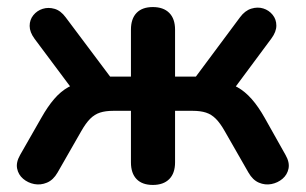

<svg xmlns="http://www.w3.org/2000/svg" viewBox="-20 -516 866 544"><path d="M413 8Q383 8 367 -8.5Q351 -25 351 -56V-202H301Q279 -202 263.5 -197Q248 -192 235.5 -179.5Q223 -167 210 -144L143 -27Q131 -6 113 1.5Q95 9 77 5.5Q59 2 45.5 -9.5Q32 -21 28.5 -38.5Q25 -56 37 -77L97 -182Q115 -214 133.5 -235.5Q152 -257 173.5 -269Q195 -281 222 -284L199 -244L78 -406Q64 -425 64 -442.5Q64 -460 74.5 -473Q85 -486 101 -491Q117 -496 134.5 -491Q152 -486 166 -467L292 -299H351V-432Q351 -463 367 -479.5Q383 -496 413 -496Q443 -496 459.5 -479.5Q476 -463 476 -432V-299H535L660 -467Q674 -486 692 -491.5Q710 -497 726 -492Q742 -487 752.5 -474Q763 -461 763 -443.5Q763 -426 749 -407L628 -244L604 -284Q631 -281 652.5 -269Q674 -257 693 -235.5Q712 -214 730 -182L789 -77Q801 -56 797.5 -38.5Q794 -21 780.5 -9.5Q767 2 749 5.5Q731 9 713.5 1.5Q696 -6 684 -27L617 -144Q604 -167 591.5 -179.5Q579 -192 563.5 -197Q548 -202 526 -202H476V-56Q476 -25 459.5 -8.5Q443 8 413 8Z"/></svg>

Font: Nunito ExtraLight
Style: Regular
Weight: 200
Designer: Vernon Adams
Foundry: Vernon Adams
Version: Version 3.602